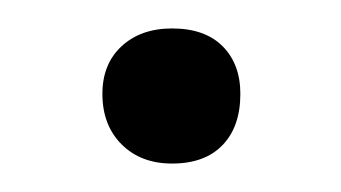

<svg xmlns="http://www.w3.org/2000/svg" viewBox="-20 -302 240 135"><path d="M52 -236Q52 -257 65.5 -269.5Q79 -282 101 -282Q124 -282 136.5 -269.5Q149 -257 149 -236Q149 -213 136.5 -200Q124 -187 101 -187Q79 -187 65.5 -200.5Q52 -214 52 -236Z"/></svg>

Font: Cormorant SC Medium
Style: Regular
Weight: 500
Designer: Christian Thalmann (Catharsis Fonts)
Foundry: Catharsis Fonts
Version: Version 4.000